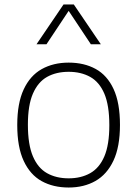

<svg xmlns="http://www.w3.org/2000/svg" viewBox="-20 -828 612 857"><path d="M286.5 9Q217.5 9 166 -19.5Q114.5 -48 85.8 -109.8Q57 -171.5 57 -270Q57 -367.5 85.8 -429Q114.5 -490.5 166.2 -519.5Q218 -548.5 286.5 -548.5Q355.5 -548.5 407 -520.2Q458.5 -492 487 -430.5Q515.5 -369 515.5 -270.5Q515.5 -173 486.5 -111.2Q457.5 -49.5 406 -20.2Q354.5 9 286.5 9ZM286.5 -32Q341.5 -32 382.5 -55Q423.5 -78 445.8 -130Q468 -182 468 -269Q468 -357.5 445.8 -409.8Q423.5 -462 382.5 -484.8Q341.5 -507.5 286.5 -507.5Q231 -507.5 190.2 -484.8Q149.5 -462 127 -410.2Q104.5 -358.5 104.5 -271.5Q104.5 -183 126.8 -130.5Q149 -78 190 -55Q231 -32 286.5 -32ZM143 -630.5 263.5 -808H309.5L430 -630.5H385.5L286.5 -779.5L187.5 -630.5Z"/></svg>

Font: Encode Sans SmExp XLt
Style: Regular
Weight: 200
Width: 6
Designer: Multiple Designers
Foundry: Impallari Type
Version: Version 3.002; ttfautohint (v1.8.3) -l 8 -r 50 -G 200 -x 14 